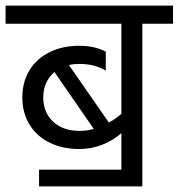

<svg xmlns="http://www.w3.org/2000/svg" viewBox="-30 -668 640 688"><path d="M590 -583H480V0H110V-60H405V-191Q376 -165 336.5 -149.5Q297 -134 254 -134Q194 -134 147.5 -157Q101 -180 75.5 -222Q50 -264 50 -319Q50 -374 75.5 -416Q101 -458 147.5 -481Q194 -504 254 -504Q309 -504 349 -483V-415Q309 -439 254 -439Q233 -439 217 -435L360 -229Q377 -237 405 -260V-583H-10V-648H590ZM254 -199Q282 -199 306 -206L165 -410Q125 -375 125 -319Q125 -265 160.5 -232Q196 -199 254 -199Z"/></svg>

Font: Madhuban Light
Style: Regular
Weight: 300
Designer: jaikishan Patel
Foundry: MagicType
Version: Version 1.000